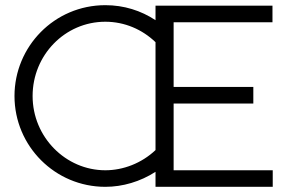

<svg xmlns="http://www.w3.org/2000/svg" viewBox="-20 -722 1105 742"><path d="M581 -58V0H1034V-64H651V-322H959V-386H651V-636H1033V-700H581V-644C525 -681 459 -702 387 -702C190 -702 36 -542 36 -351C36 -157 193 0 387 0C454 0 522 -20 581 -58ZM581 -559V-142C527 -91 456 -64 387 -64C234 -64 106 -192 106 -351C106 -509 231 -638 387 -638C462 -638 530 -608 581 -559Z"/></svg>

Font: LilGrotesk
Style: Regular
Weight: 400
Designer: Bastien Sozeau
Foundry: NBR — Bastien Sozeau
Version: Version 2.001